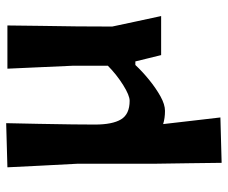

<svg xmlns="http://www.w3.org/2000/svg" viewBox="-78 -464 738 622"><g transform="rotate(-90 291.0 -153.0)"><path d="M74.5 196Q74 144 73.2 91Q72.5 38 71.5 -25V-272Q68 -340.5 65.2 -392.2Q62.5 -444 60 -498L203 -502Q202 -454 200.8 -397.2Q199.5 -340.5 199 -287L198.5 -214.5Q198.5 -158 215.2 -130Q232 -102 275.5 -102Q293 -102 326.5 -123Q360 -144 389 -172.5V-287Q386.5 -343.5 384.2 -393.8Q382 -444 379.5 -498H519.5Q519 -440 518.2 -390Q517.5 -340 516.5 -272L516 -158.5Q524.5 -120 532.2 -82.5Q540 -45 550 0H423.5Q418.5 -20.5 413.2 -41.8Q408 -63 403 -83.5H391.5Q370.5 -61 343.5 -39Q316.5 -17 290 -2.2Q263.5 12.5 243 12.5Q219 12.5 200 6.5Q205.5 55 210.8 100Q216 145 221.5 192Z"/></g></svg>

Font: Commissioner Loud SemiBold
Style: Regular
Weight: 600
Designer: Kostas Bartsokas
Foundry: Kostas Bartsokas
Version: Version 1.000; ttfautohint (v1.8.3)